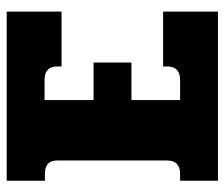

<svg xmlns="http://www.w3.org/2000/svg" viewBox="-70 -618 687 588"><g transform="rotate(-90 274.0 -323.5)"><path d="M15 -116H36Q77 -116 77 -156V-493Q77 -530 36 -530H15V-647H533V-479H365V-492Q365 -531 324 -531H262V-381H377V-265H262V-116H324Q365 -116 365 -156V-168H533V0H15Z"/></g></svg>

Font: Pridi
Style: Bold
Weight: 700
Designer: Katatrad Team
Foundry: CadsonDemak
Version: Version 1.001